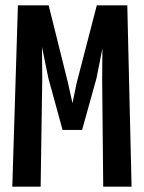

<svg xmlns="http://www.w3.org/2000/svg" viewBox="-20 -714 540 718"><path d="M366 -16 362 -422 363 -533 341 -422 287 -228H214L161 -421L137 -538L138 -421L132 -16H26L47 -694H162L235 -401L251 -328L266 -401L342 -694H456L472 -16Z"/></svg>

Font: D2Coding ligature
Style: Bold
Weight: 700
Monospace: yes
Designer: Yong-Rak Park; Jeong-Hwan Yoon; Sang-Min Lee;
Foundry: NHN Corporation
Version: Version 1.3.2; Build 20180524